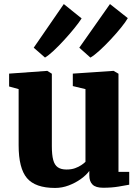

<svg xmlns="http://www.w3.org/2000/svg" viewBox="-20 -917 688 948"><path d="M489 10Q452.5 10 436.8 -5.8Q421 -21.5 421 -51V-73Q406 -52.5 379.2 -33.2Q352.5 -14 319.5 -1.5Q286.5 11 252 11Q154.5 11 113.2 -37.5Q72 -86 72 -199.5V-477L25 -490V-553.5L212.5 -567H213.5L236 -553V-195.5Q236 -152 242.8 -127Q249.5 -102 265.5 -91Q281.5 -80 308.5 -80Q332.5 -80 350.5 -86.5Q368.5 -93 381.5 -101.8Q394.5 -110.5 402 -118V-477L339.5 -492V-553.5L538 -567H541L565 -553V-68.5H618V-5Q599.5 -1.5 565.8 4.2Q532 10 489 10ZM426 -633 371.5 -681.5 523 -897 611 -827.5Q601 -809.5 578 -781Q555 -752.5 526.5 -722Q498 -691.5 471.2 -667.2Q444.5 -643 427 -633ZM202 -633 146.5 -681.5 295 -897 383 -826Q370.5 -806.5 347.5 -778Q324.5 -749.5 297.2 -719.8Q270 -690 244.8 -666.5Q219.5 -643 202.5 -633Z"/></svg>

Font: Merriweather 20pt Black
Style: Regular
Weight: 900
Version: Version 2.100